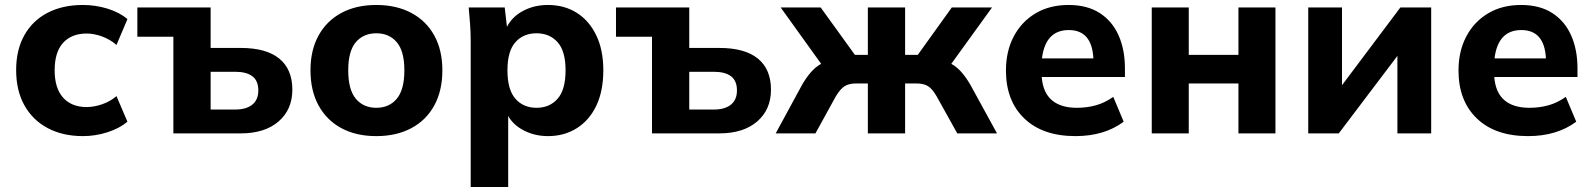

<svg xmlns="http://www.w3.org/2000/svg" viewBox="-20 -537 6413 773"><path d="M314 11Q233 11 172.5 -21Q112 -53 78.5 -112.5Q45 -172 45 -255Q45 -337 78.5 -396Q112 -455 172.5 -486Q233 -517 314 -517Q365 -517 413.5 -502Q462 -487 493 -460L449 -356Q424 -378 391.5 -390Q359 -402 329 -402Q268 -402 234 -364.5Q200 -327 200 -254Q200 -182 234 -144Q268 -106 329 -106Q358 -106 390.5 -117Q423 -128 449 -150L493 -47Q461 -20 412.5 -4.5Q364 11 314 11Z M678 0V-389H533V-507H828V-344H949Q1052 -344 1104.5 -301Q1157 -258 1157 -176Q1157 -96 1101.5 -48Q1046 0 949 0ZM828 -96H927Q971 -96 995.5 -115.5Q1020 -135 1020 -173Q1020 -212 996 -230Q972 -248 927 -248H828Z M1495 11Q1414 11 1354.5 -21Q1295 -53 1262.5 -112.5Q1230 -172 1230 -254Q1230 -335 1262.5 -394Q1295 -453 1354.5 -485Q1414 -517 1495 -517Q1576 -517 1636 -485Q1696 -453 1728.5 -394Q1761 -335 1761 -254Q1761 -172 1728.5 -112.5Q1696 -53 1636 -21Q1576 11 1495 11ZM1495 -103Q1547 -103 1577.5 -139.5Q1608 -176 1608 -254Q1608 -331 1577.5 -367Q1547 -403 1495 -403Q1443 -403 1412.5 -367Q1382 -331 1382 -254Q1382 -176 1412.5 -139.5Q1443 -103 1495 -103Z M1875 216V-375Q1875 -407 1872.5 -440.5Q1870 -474 1867 -507H2012L2021 -429Q2042 -470 2086.5 -493.5Q2131 -517 2186 -517Q2252 -517 2302 -485.5Q2352 -454 2380.5 -395Q2409 -336 2409 -254Q2409 -171 2381 -112Q2353 -53 2302.5 -21Q2252 11 2186 11Q2134 11 2090.5 -11Q2047 -33 2026 -70V216ZM2140 -103Q2193 -103 2225 -139.5Q2257 -176 2257 -254Q2257 -331 2225 -367Q2193 -403 2140 -403Q2087 -403 2055 -367Q2023 -331 2023 -254Q2023 -176 2055 -139.5Q2087 -103 2140 -103Z M2605 0V-389H2460V-507H2755V-344H2876Q2979 -344 3031.5 -301Q3084 -258 3084 -176Q3084 -96 3028.5 -48Q2973 0 2876 0ZM2755 -96H2854Q2898 -96 2922.5 -115.5Q2947 -135 2947 -173Q2947 -212 2923 -230Q2899 -248 2854 -248H2755Z M3103 0 3210 -197Q3227 -226 3245.5 -247Q3264 -268 3286 -280L3123 -507H3284L3422 -316H3474V-507H3624V-316H3675L3812 -507H3974L3810 -280Q3832 -268 3850.5 -247Q3869 -226 3886 -197L3994 0H3834L3751 -149Q3734 -179 3716.5 -190Q3699 -201 3670 -201H3624V0H3474V-201H3427Q3398 -201 3380.5 -190Q3363 -179 3345 -149L3263 0Z M4310 11Q4178 11 4104 -60Q4030 -131 4030 -253Q4030 -331 4061.5 -390.5Q4093 -450 4149.5 -483.5Q4206 -517 4282 -517Q4357 -517 4407.5 -484.5Q4458 -452 4483.5 -394.5Q4509 -337 4509 -262V-227H4174Q4179 -164 4215 -133.5Q4251 -103 4315 -103Q4356 -103 4392 -113Q4428 -123 4462 -147L4504 -47Q4426 11 4310 11ZM4283 -416Q4189 -416 4175 -302H4382Q4376 -416 4283 -416Z M4617 0V-507H4766V-316H4966V-507H5115V0H4966V-201H4766V0Z M5247 0V-507H5383V-194L5618 -507H5742V0H5606V-312L5370 0Z M6132 11Q6000 11 5926 -60Q5852 -131 5852 -253Q5852 -331 5883.5 -390.5Q5915 -450 5971.5 -483.5Q6028 -517 6104 -517Q6179 -517 6229.5 -484.5Q6280 -452 6305.5 -394.5Q6331 -337 6331 -262V-227H5996Q6001 -164 6037 -133.5Q6073 -103 6137 -103Q6178 -103 6214 -113Q6250 -123 6284 -147L6326 -47Q6248 11 6132 11ZM6105 -416Q6011 -416 5997 -302H6204Q6198 -416 6105 -416Z"/></svg>

Font: Mulish ExtraBold
Style: Regular
Weight: 800
Designer: Vernon Adams
Foundry: Vernon Adams
Version: Version 3.603; ttfautohint (v1.8.3)